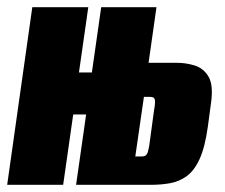

<svg xmlns="http://www.w3.org/2000/svg" viewBox="-30 -515 626 535"><path d="M-10 0 60 -495H216L190 -313H226L252 -495H406L384 -340H463Q488 -340 512.5 -332.5Q537 -325 551 -301.5Q565 -278 558 -228L549 -161Q541 -104 526 -71.5Q511 -39 490 -24Q469 -9 444 -4.5Q419 0 390 0H182L210 -196H174L146 0ZM347 -79H364Q372 -79 376 -82Q380 -85 382 -92Q384 -99 386 -110L399 -206Q402 -222 402 -230.5Q402 -239 399 -242Q396 -245 388 -245H371Z"/></svg>

Font: Alumni Sans Black
Style: Italic
Weight: 900
Italic angle: -8°
Version: Version 1.016